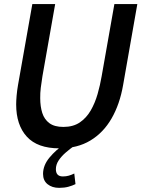

<svg xmlns="http://www.w3.org/2000/svg" viewBox="-20 -720 700 950"><path d="M274 14Q165.5 14 112.8 -43.8Q60 -101.5 60 -203.5Q60 -220.5 62.2 -246.8Q64.5 -273 69 -298.5L140 -700H253L190 -343Q185 -313 181.8 -286Q178.5 -259 179 -234Q179 -193 189.2 -161Q199.5 -129 224.5 -110.5Q249.5 -92 293.5 -92Q342 -92 374.8 -114.2Q407.5 -136.5 428.8 -173.2Q450 -210 462.8 -254.5Q475.5 -299 483 -343L546 -700H659.5L589 -298.5Q572.5 -204 532 -133.8Q491.5 -63.5 427.2 -24.8Q363 14 274 14ZM297.5 -5 349.5 0Q327 16 305.5 34.5Q284 53 270.2 73.8Q256.5 94.5 256.5 117Q256.5 153 291 153Q307 153 320.2 149.2Q333.5 145.5 347.5 138.5L353.5 191Q338.5 198.5 318.5 204Q298.5 209.5 272.5 209.5Q238 209.5 215.5 191.5Q193 173.5 193 140.5Q193 98 225 59.5Q257 21 297.5 -5Z"/></svg>

Font: Cabin SemiCondensedSemiBold
Style: Italic
Weight: 600
Width: 4
Italic angle: -10°
Designer: Pablo Impallari
Foundry: Pablo Impallari. http://www.impallari.com Igino Marini. http://www.ikern.com
Version: Version 3.001